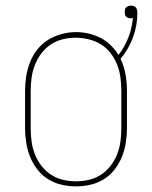

<svg xmlns="http://www.w3.org/2000/svg" viewBox="-20 -654 540 682"><path d="M250 8Q224 8 198 2Q172 -4 150 -18Q128 -32 112 -53Q96 -74 86.5 -98Q77 -122 73 -148Q69 -174 69 -200V-330Q69 -356 73 -382Q77 -408 86.5 -432.5Q96 -457 112.5 -478Q129 -499 151 -512.5Q173 -526 198.5 -533Q224 -540 250 -540Q272 -540 294 -535Q316 -530 336 -520Q356 -510 372.5 -494Q389 -478 401 -459Q423 -487 436 -521Q449 -555 452 -590Q450 -589 448 -589Q446 -589 444 -589Q440 -589 435.5 -590.5Q431 -592 428 -595Q425 -598 424 -602.5Q423 -607 423 -611Q423 -616 424 -620.5Q425 -625 428.5 -628Q432 -631 436.5 -632.5Q441 -634 445 -634Q450 -634 455 -632.5Q460 -631 463 -627Q466 -623 467 -618Q468 -613 468 -608Q468 -564 452.5 -521.5Q437 -479 408 -445Q421 -418 426 -389Q431 -360 431 -330V-200Q431 -174 427 -148Q423 -122 413.5 -98Q404 -74 388 -53Q372 -32 350 -18Q328 -4 302 2Q276 8 250 8ZM250 -10Q274 -10 297 -15.5Q320 -21 339.5 -34Q359 -47 373.5 -66Q388 -85 396.5 -107Q405 -129 408 -152.5Q411 -176 411 -200V-330Q411 -354 408 -377.5Q405 -401 396.5 -423Q388 -445 373.5 -464.5Q359 -484 338.5 -496.5Q318 -509 294.5 -514.5Q271 -520 248 -520Q224 -520 201 -514Q178 -508 159 -495Q140 -482 126 -463Q112 -444 103.5 -422Q95 -400 92 -376.5Q89 -353 89 -330V-200Q89 -176 92 -152.5Q95 -129 103.5 -107Q112 -85 126.5 -66Q141 -47 160.5 -34Q180 -21 203 -15.5Q226 -10 250 -10Z"/></svg>

Font: Iosevka Slab Thin
Style: Regular
Weight: 100
Monospace: yes
Designer: Belleve Invis
Foundry: Belleve Invis
Version: Version 11.1.0; ttfautohint (v1.8.3)